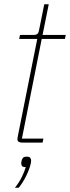

<svg xmlns="http://www.w3.org/2000/svg" viewBox="-20 -670 329 902"><path d="M85 0Q75 0 68.5 -3.5Q62 -7 62 -15Q62 -21 64 -31L155 -487H70L74 -506H138Q151 -506 156.5 -511.5Q162 -517 164 -531L188 -650H209L180 -506H289L285 -487H176L83 -19H184L180 0ZM106 66Q118 66 122 71.5Q126 77 126 82Q126 85 126 88Q126 91 125 96Q120 121 104.5 153.5Q89 186 68 212H50Q71 186 83.5 159.5Q96 133 101 115Q87 115 83.5 110Q80 105 80 99Q80 97 80 93.5Q80 90 82 83Q84 77 88 71.5Q92 66 106 66Z"/></svg>

Font: IBM Plex Sans Condensed Thin
Style: Italic
Weight: 100
Width: 3
Italic angle: -11°
Designer: Mike Abbink, Paul van der Laan, Pieter van Rosmalen
Foundry: Bold Monday
Version: Version 1.3